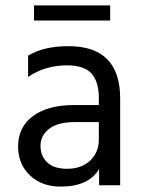

<svg xmlns="http://www.w3.org/2000/svg" viewBox="-20 -686 532 711"><path d="M388 -666V-610H106V-666ZM346 -234H258Q194 -234 162 -209Q130 -184 130 -146Q130 -108 155 -84.5Q180 -61 228 -61Q282 -61 314 -91.5Q346 -122 346 -169ZM84 -401V-480Q141 -515 234 -515Q425 -515 425 -321V0H347V-60Q308 5 205 5Q134 5 90.5 -37Q47 -79 47 -143Q47 -216 102.5 -256.5Q158 -297 254 -297H346V-323Q346 -383 319 -413.5Q292 -444 228 -444Q147 -444 84 -401Z"/></svg>

Font: Hind
Style: Regular
Weight: 400
Designer: Manushi Parikh, Satya Rajpurohit
Foundry: Indian Type Foundry
Version: Version 2.000;PS 1.0;hotconv 1.0.79;makeotf.lib2.5.61930